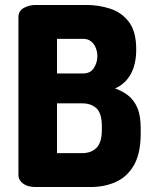

<svg xmlns="http://www.w3.org/2000/svg" viewBox="-20 -751 612 771"><path d="M122 0Q91 0 72.5 -14Q54 -28 54 -47V-683Q54 -707 75.5 -719Q97 -731 122 -731H327Q377 -731 423 -716Q469 -701 498 -662.5Q527 -624 527 -553Q527 -492 504.5 -452.5Q482 -413 442 -396Q473 -385 496 -366.5Q519 -348 532 -317Q545 -286 545 -236V-215Q545 -136 518.5 -89Q492 -42 446.5 -21Q401 0 344 0ZM209 -136H309Q347 -136 368 -158Q389 -180 389 -228V-244Q389 -295 368 -315.5Q347 -336 309 -336H209ZM209 -456H314Q343 -456 357 -478Q371 -500 371 -525Q371 -543 364.5 -559Q358 -575 345.5 -585Q333 -595 314 -595H209Z"/></svg>

Font: Dosis ExtraLight ExtraBold
Style: Regular
Weight: 800
Version: Version 3.001; ttfautohint (v1.8.2)